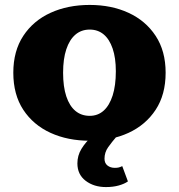

<svg xmlns="http://www.w3.org/2000/svg" viewBox="-20 -559 726 779"><path d="M344 12Q255 12 185 -20Q115 -52 74.5 -113.5Q34 -175 34 -264Q34 -352 74.5 -413.5Q115 -475 185 -507Q255 -539 344 -539Q432 -539 501.5 -507Q571 -475 611.5 -413.5Q652 -352 652 -264Q652 -175 611.5 -113.5Q571 -52 501.5 -20Q432 12 344 12ZM344 -89Q377 -89 400.5 -110Q424 -131 437 -171.5Q450 -212 450 -270Q450 -324 437 -362Q424 -400 400.5 -419.5Q377 -439 344 -439Q310 -439 286 -418.5Q262 -398 249 -359Q236 -320 236 -264Q236 -207 249 -168Q262 -129 286 -109Q310 -89 344 -89ZM410 200Q361 200 327.5 174.5Q294 149 294 104Q294 72 310.5 45Q327 18 353 -5.5Q379 -29 408 -48L453 -5Q434 17 419 38Q404 59 404 85Q404 103 416 112.5Q428 122 446 122Q455 122 461.5 120.5Q468 119 476 115L499 177Q485 187 462 193.5Q439 200 410 200Z"/></svg>

Font: Montagu Slab 24pt
Style: Bold
Weight: 700
Designer: Florian Karsten
Foundry: Florian Karsten
Version: Version 1.000